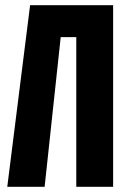

<svg xmlns="http://www.w3.org/2000/svg" viewBox="-20 -720 492 740"><path d="M416 -700V0H274V-577H214L152 0H8L96 -700Z"/></svg>

Font: Tektur Condensed SemiBold
Style: Regular
Weight: 600
Width: 3
Designer: Adam Jagosz
Foundry: Adam Jagosz
Version: Version 1.005;gftools[0.9.30]